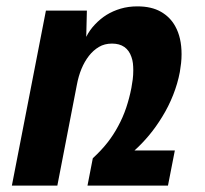

<svg xmlns="http://www.w3.org/2000/svg" viewBox="-20 -580 642 600"><path d="M123.5 -546.9H251.5L249.5 -464.8Q259.8 -485.8 276.9 -503.7Q293.9 -521.5 312.5 -533.2Q333 -545.9 357.2 -553Q381.3 -560.1 409.2 -560.1Q453.6 -560.1 482.9 -543.2Q512.2 -526.4 527.8 -497.6Q547.4 -462.4 547.4 -410.6Q547.4 -396.5 545.9 -382.8Q544.4 -369.1 542 -355Q535.2 -318.8 521 -283Q506.8 -247.1 486.8 -214.8Q467.8 -183.6 445.8 -157.2Q423.8 -130.9 400.4 -109.9H526.4L504.9 0H253.4L270 -85.4Q297.4 -110.8 315.9 -134.5Q334.5 -158.2 349.1 -185.5Q364.3 -213.4 374.3 -243.2Q384.3 -272.9 390.6 -305.2Q393.1 -318.8 394.8 -332Q396.5 -345.2 396.5 -360.4Q396.5 -372.1 395.3 -382.6Q394 -393.1 390.6 -402.3Q383.8 -422.4 368.7 -433.1Q353.5 -443.8 330.1 -443.8Q306.6 -443.8 289.1 -433.3Q271.5 -422.9 257.8 -405.3Q230.5 -370.1 220.2 -314.9L159.2 0H17.1Z"/></svg>

Font: Hack
Style: Bold Italic
Weight: 700
Italic angle: -11°
Monospace: yes
Designer: Christopher Simpkins
Foundry: Christopher Simpkins
Version: Version 2.017; ttfautohint (v1.4.1) -l 4 -r 80 -G 350 -x 0 -